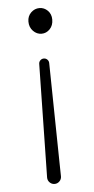

<svg xmlns="http://www.w3.org/2000/svg" viewBox="-54 -578 403 822"><g transform="rotate(-5 147.5 -167.0)"><path d="M117.2 180.7 118.2 127 126 -306.6Q126 -315.4 132.3 -321.8Q138.7 -328.1 147.5 -328.1Q156.2 -328.1 162.6 -321.8Q168.9 -315.4 168.9 -306.6L175.8 127L176.8 180.7Q176.8 193.4 168 202.1Q159.2 210.9 147 210.9Q134.8 210.9 126 202.1Q117.2 193.4 117.2 180.7ZM147.5 -434.6Q127 -434.6 111.3 -450.7Q95.7 -466.8 95.7 -491.2Q95.7 -514.6 111.3 -529.8Q127 -544.9 147.5 -544.9Q168 -544.9 183.1 -529.8Q198.2 -514.6 198.2 -491.2Q198.2 -465.8 183.1 -450.2Q168 -434.6 147.5 -434.6Z"/></g></svg>

Font: irohamaru Light
Style: Regular
Weight: 200
Designer: [Source Han Sans]
Ryoko NISHIZUKA  (kana & ideographs); Paul D. Hunt (Latin, Greek & Cyrillic); Wenlong ZHANG  (bopomofo
Version: Version 1.01